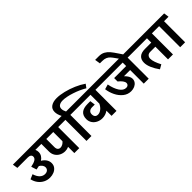

<svg xmlns="http://www.w3.org/2000/svg" viewBox="196 -2372 3763 3763"><g transform="rotate(-45 2077.5 -491.0)"><path d="M534.2 -174.8Q534.2 -118.7 503.7 -78.4Q473.1 -38.1 422.1 -16.6Q371.1 4.9 311 4.9Q240.2 4.9 179.2 -25.6Q118.2 -56.2 75.2 -112.5Q32.2 -168.9 15.1 -244.1L113.8 -286.1Q140.6 -198.2 186.8 -156Q232.9 -113.8 289.1 -113.8Q336.9 -113.8 364 -137.9Q391.1 -162.1 391.1 -203.1Q391.1 -233.9 369.6 -262.9Q348.1 -292 314.9 -312Q281.7 -303.2 234.9 -295.9L199.2 -408.2Q283.2 -424.3 326.2 -450.2Q369.1 -476.1 369.1 -520Q369.1 -548.8 346.7 -566.4Q324.2 -584 283.2 -584H-8.8L-25.9 -690.9H605L621.1 -584H490.2Q507.3 -549.8 506.8 -509.8Q506.8 -461.9 483.4 -422.9Q460 -383.8 416 -356Q474.1 -321.8 504.2 -274.9Q534.2 -228 534.2 -174.8Z M1122.6 0H985.8V-172.9Q939 -150.9 885.7 -150.9Q826.7 -150.9 773.7 -177.5Q720.7 -204.1 688.2 -254.6Q655.8 -305.2 655.8 -374V-584H586.9L569.8 -690.9H1231.9L1246.6 -584H1122.6ZM985.8 -329.1V-584H792.5V-361.8Q792.5 -313 813.5 -289.6Q834.5 -266.1 869.6 -266.1Q899.9 -266.1 931.4 -283Q962.9 -299.8 985.8 -329.1Z M1418.5 -792Q1418.5 -747.1 1446.8 -690.9H1568.8L1583.5 -584H1459.5V0H1322.8V-584H1217.8L1201.7 -690.9H1324.7Q1281.7 -773.9 1281.7 -841.8Q1281.7 -924.8 1342.3 -966.3Q1402.8 -1007.8 1501.5 -1007.8Q1588.4 -1007.8 1697.5 -981.4Q1806.6 -955.1 1914.6 -908.4Q2022.5 -861.8 2104.5 -804.2L2050.8 -731Q1939.9 -797.9 1796.4 -845Q1652.8 -892.1 1553.7 -892.1Q1492.7 -892.1 1455.6 -866.9Q1418.5 -841.8 1418.5 -792Z M2154.8 0H2017.6V-143.1Q1947.8 -92.3 1858.4 -91.8Q1796.4 -91.8 1741.9 -117.9Q1687.5 -144 1654.5 -192.6Q1621.6 -241.2 1621.6 -304.2Q1621.6 -498 1851.6 -498H1926.8L1941.4 -389.2H1866.7Q1820.8 -389.2 1792.2 -365Q1763.7 -340.8 1763.7 -295.9Q1763.7 -252 1785.2 -228Q1806.6 -204.1 1847.7 -204.1Q1895.5 -204.1 1940.9 -239Q1986.3 -273.9 2017.6 -337.9V-584H1551.8L1535.6 -690.9H2263.7L2278.3 -584H2154.8Z M3047.4 0H2910.2V-377H2739.3Q2824.2 -293.9 2824.2 -222.2Q2824.2 -177.2 2798.8 -142.1Q2773.4 -106.9 2729.5 -87.4Q2685.5 -67.9 2632.3 -67.9Q2541.5 -67.9 2469.5 -125Q2397.5 -182.1 2353.5 -272Q2309.6 -361.8 2297.4 -458L2399.4 -487.8Q2424.3 -353 2479.7 -268.6Q2535.2 -184.1 2610.4 -184.1Q2643.6 -184.1 2662.4 -202.1Q2681.2 -220.2 2681.2 -246.1Q2681.2 -279.3 2653.3 -317.1Q2625.5 -355 2577.1 -393.1V-487.8H2910.2V-584H2252.4L2235.4 -690.9H3156.2L3171.4 -584H3047.4Z M2986.3 -755.9Q3010.3 -716.8 3040.5 -674.8H2923.3L2885.3 -728Q2840.3 -793 2813 -823.5Q2785.6 -854 2746.1 -871.6Q2706.5 -889.2 2644.5 -889.2H2583.5L2565.4 -1002.9H2665.5Q2739.3 -1002.9 2791.7 -974.4Q2844.2 -945.8 2883.8 -898.4Q2923.3 -851.1 2986.3 -755.9Z M3719.7 -458V0H3583V-351.1H3440.9Q3394 -351.1 3369.4 -324Q3344.7 -296.9 3344.7 -255.9Q3344.7 -210.9 3365.2 -151.4Q3385.7 -91.8 3421.9 -24.9L3333 25.9Q3272.9 -57.1 3238 -138.2Q3203.1 -219.2 3203.1 -287.1Q3203.1 -372.1 3254.2 -418.5Q3305.2 -464.8 3409.2 -464.8H3583V-584H3125L3107.9 -690.9H3829.1L3843.8 -584H3719.7V-464.8H3721.2Z M4056.6 0H3919.9V-584H3814.9L3798.8 -690.9H4166L4180.7 -584H4056.6Z"/></g></svg>

Font: Kadwa
Style: Regular
Weight: 400
Designer: Sol Matas
Foundry: Sol Matas
Version: Version 1.000;PS 001.000;hotconv 1.0.70;makeotf.lib2.5.58329